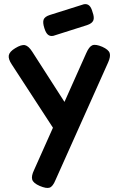

<svg xmlns="http://www.w3.org/2000/svg" viewBox="-20 -711 583 948"><path d="M176 207Q144 193 139 175.5Q134 158 148 129L406 -449Q420 -481 436 -487.5Q452 -494 485 -480Q516 -466 521.5 -449Q527 -432 514 -403L254 178Q241 210 225 215.5Q209 221 176 207ZM269 -38 38 -393Q20 -420 23.5 -438Q27 -456 55 -473Q86 -492 103.5 -488Q121 -484 139 -456L322 -171ZM243 -534Q227 -531 216.5 -540Q206 -549 199 -572Q190 -600 195.5 -614.5Q201 -629 226 -637L394 -690Q410 -693 420.5 -683.5Q431 -674 437 -651Q447 -624 440.5 -609.5Q434 -595 410 -587Z"/></svg>

Font: Fredoka Light Medium
Style: Regular
Weight: 500
Version: Version 2.001